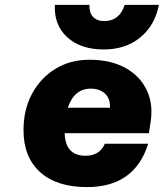

<svg xmlns="http://www.w3.org/2000/svg" viewBox="-20 -755 669 784"><path d="M629 -735Q612 -650 552 -601.5Q492 -553 404 -553Q309 -553 254.5 -603Q200 -653 204 -735H345Q344 -703 360 -686Q376 -669 406 -669Q468 -669 489 -735ZM76 -224Q76 -307 110.5 -371.5Q145 -436 205.5 -473.5Q266 -511 346 -511Q433 -511 493.5 -477Q554 -443 581 -383Q608 -323 593 -244L588 -211H244Q247 -119 329 -119Q387 -119 408 -168H585Q530 9 335 9Q212 9 144 -52Q76 -113 76 -224ZM350 -393Q283 -393 257 -315H429Q431 -351 409.5 -372Q388 -393 350 -393Z"/></svg>

Font: Overused Grotesk ExtraBold
Style: Italic
Weight: 800
Italic angle: -10°
Version: Version 0.003